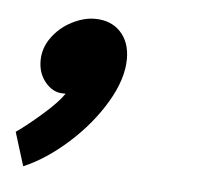

<svg xmlns="http://www.w3.org/2000/svg" viewBox="-78 -171 351 331"><g transform="rotate(5 98.0 -5.0)"><path d="M35 -4H31Q13 -4 0 -19.5Q-13 -35 -13 -57Q-13 -79 0.5 -97.5Q14 -116 34.5 -126.5Q55 -137 74 -137Q102 -137 118.5 -119.5Q135 -102 135 -73Q135 -38 111 2.5Q87 43 49 77Q11 111 -27 127L-45 69Q-25 55 0 33Q25 11 35 -4Z"/></g></svg>

Font: Teachers SemiBold
Style: Italic
Weight: 600
Designer: Alfredo Marco Pradil & Chank Diesel
Version: Version 0.009